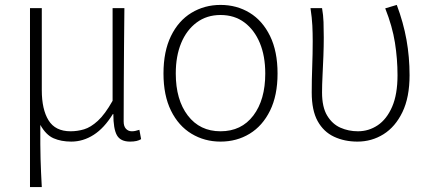

<svg xmlns="http://www.w3.org/2000/svg" viewBox="-20 -563 1754 781"><path d="M102 198V-530H150V-196Q150 -118 177.5 -73.5Q205 -29 267 -29Q295 -29 322 -37Q349 -45 378 -71.5Q407 -98 438 -153V-530H486Q485 -452 484.5 -375Q484 -298 483.5 -221.5Q483 -145 483 -69Q483 -49 492.5 -39Q502 -29 516 -29Q524 -29 530.5 -30.5Q537 -32 547 -35L554 3Q546 8 535 10.5Q524 13 509 13Q470 13 455.5 -13Q441 -39 441 -99H439Q404 -42 361 -14.5Q318 13 270 13Q229 13 198 -0.5Q167 -14 144 -55Q144 -10 144 23Q144 56 145 83.5Q146 111 147 138Q148 165 150 198Z M877 13Q812 13 759 -19Q706 -51 675.5 -113Q645 -175 645 -264Q645 -354 675.5 -416.5Q706 -479 759 -511Q812 -543 877 -543Q943 -543 995.5 -511Q1048 -479 1078.5 -416.5Q1109 -354 1109 -264Q1109 -175 1078.5 -113Q1048 -51 995.5 -19Q943 13 877 13ZM877 -29Q962 -29 1010.5 -93Q1059 -157 1059 -264Q1059 -335 1037 -388Q1015 -441 974.5 -471.5Q934 -502 877 -502Q821 -502 780 -471.5Q739 -441 717 -388Q695 -335 695 -264Q695 -157 744 -93Q793 -29 877 -29Z M1434 13Q1381 13 1338.5 -7Q1296 -27 1272 -70.5Q1248 -114 1248 -187Q1248 -239 1250 -291.5Q1252 -344 1252 -396Q1252 -428 1250.5 -459Q1249 -490 1243 -530H1290Q1295 -502 1296 -473Q1297 -444 1297 -410Q1297 -376 1295.5 -335.5Q1294 -295 1292 -256.5Q1290 -218 1290 -187Q1290 -127 1311 -92.5Q1332 -58 1365 -43.5Q1398 -29 1436 -29Q1480 -29 1516.5 -53.5Q1553 -78 1575 -128.5Q1597 -179 1597 -257Q1597 -323 1586.5 -389.5Q1576 -456 1547 -529L1594 -543Q1621 -471 1633.5 -401Q1646 -331 1646 -257Q1646 -167 1617 -107Q1588 -47 1540 -17Q1492 13 1434 13Z"/></svg>

Font: Noto Sans TC ExtraLight
Style: Regular
Weight: 250
Designer: Ryoko NISHIZUKA  (kana, bopomofo & ideographs); Paul D. Hunt (Latin, Greek & Cyrillic); Sandoll Communications , Soo-you
Foundry: Adobe
Version: Version 2.004-H2;hotconv 1.0.118;makeotfexe 2.5.65603